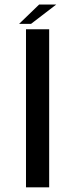

<svg xmlns="http://www.w3.org/2000/svg" viewBox="-20 -800 348 820"><path d="M91 0V-675H190V0ZM61.5 -698 147 -780.5H220L112.5 -698Z"/></svg>

Font: Anybody ExtraExpanded
Style: Regular
Weight: 400
Width: 8
Designer: Tyler Finck
Foundry: Etcetera Type Company
Version: Version 1.010; ttfautohint (v1.8.3) -l 8 -r 50 -G 200 -x 14 